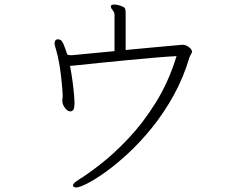

<svg xmlns="http://www.w3.org/2000/svg" viewBox="-20 -771 1040 845"><path d="M289 -281Q278 -281 267.5 -294Q257 -307 255 -320Q255 -322 254.5 -323.5Q254 -325 254 -327Q254 -332 255 -337.5Q256 -343 256 -348V-351Q256 -359 254 -383Q252 -407 248.5 -437.5Q245 -468 239.5 -497.5Q234 -527 228 -548Q227 -553 223.5 -563.5Q220 -574 220 -583Q220 -583 222.5 -590.5Q225 -598 236 -598Q239 -598 245 -596Q253 -592 260 -575.5Q267 -559 276 -531Q284 -528 292 -528H296L484 -546V-705Q484 -713 481.5 -717.5Q479 -722 474 -729Q468 -735 468 -742V-744Q469 -751 482 -751Q491 -751 501 -748.5Q511 -746 517 -743Q529 -739 531 -731.5Q533 -724 533 -714V-551Q594 -557 650.5 -562Q707 -567 744 -570.5Q781 -574 783 -574Q797 -574 811 -564Q825 -554 825 -543Q825 -540 822 -535Q820 -531 818 -527.5Q816 -524 814 -519Q787 -428 743.5 -350Q700 -272 648.5 -208.5Q597 -145 544 -96Q491 -47 444 -13.5Q397 20 363 37Q329 54 316 54Q309 54 304 51Q301 48 301 45Q301 36 323 22Q364 -3 422.5 -48.5Q481 -94 545 -161.5Q609 -229 665.5 -319.5Q722 -410 757 -524Q716 -522 658 -517Q600 -512 538 -506Q476 -500 421.5 -494.5Q367 -489 330.5 -485Q294 -481 288 -481Q295 -446 299.5 -411.5Q304 -377 306 -352.5Q308 -328 308 -320Q308 -301 304.5 -292Q301 -283 293 -281Z"/></svg>

Font: Moon Stars Kai T HW Light
Style: Regular
Weight: 300
Designer: GuiWonder
Version: Version 1.101